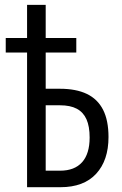

<svg xmlns="http://www.w3.org/2000/svg" viewBox="-20 -780 508 800"><path d="M92.8 0V-561H3.9V-621.6H92.8V-759.8H170.4V-621.6H297.9V-561H170.4V-410.2H229.5Q296.9 -410.2 341.8 -388.7Q386.7 -367.2 409.4 -322.8Q432.1 -278.3 432.1 -209Q432.1 -111.8 380.6 -55.9Q329.1 0 231.9 0ZM170.4 -68.8H230.5Q290.5 -68.8 322 -104Q353.5 -139.2 353.5 -207Q353.5 -253.4 340.3 -283Q327.1 -312.5 300 -326.9Q272.9 -341.3 230 -341.3H170.4Z"/></svg>

Font: Open Sans Condensed
Style: Regular
Weight: 400
Width: 3
Designer: Monotype Design Team
Foundry: Monotype Imaging Inc.
Version: Version 3.000